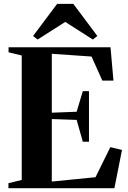

<svg xmlns="http://www.w3.org/2000/svg" viewBox="-20 -992 676 1012"><path d="M94.5 -43.5V-699.5L25 -716.5V-743H562.5L578 -567H519.5L462.5 -694L253 -708.5V-398L384 -403L416.5 -511.5H449V-245H416.5L384 -360L253 -364.5V-35L483.5 -58L561.5 -216.5L623 -201.5L583 0H24.5V-26.5ZM178 -783.5 154.5 -802.5 281 -971.5H366.5L493 -802.5L469.5 -783.5L324 -876.5Z"/></svg>

Font: Merriweather 120pt
Style: Bold
Weight: 700
Designer: Eben Sorkin
Foundry: Eben Sorkin
Version: Version 2.100